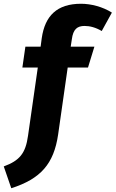

<svg xmlns="http://www.w3.org/2000/svg" viewBox="-100 -779 615 1021"><path d="M49 -57C36 37 4 75 -80 106L-40 222C116 172 186 93 209 -63L260 -420H368L402 -531H276L282 -570C289 -624 311 -641 350 -641C378 -641 409 -633 441 -614L495 -712C446 -743 384 -759 331 -759C203 -759 139 -695 122 -576L116 -531H35L19 -420H101Z"/></svg>

Font: Fira Sans OT
Style: Bold Italic
Weight: 700
Italic angle: -8°
Designer: Carrois Corporate & Edenspiekermann
Foundry: Carrois Corporate GbR & Edenspiekermann AG
Version: Version 2.001